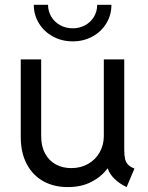

<svg xmlns="http://www.w3.org/2000/svg" viewBox="-20 -762 610 790"><path d="M65.4 -198.2V-517.6H149.4V-202.1Q149.4 -159.7 165.8 -129.9Q182.1 -100.1 210.2 -85.2Q238.3 -70.3 273.4 -70.3Q312.5 -70.3 343 -87.9Q373.5 -105.5 390.4 -135.7Q407.2 -166 407.2 -202.1V-517.6H491.2V-146.5Q491.2 -122.6 494.6 -108.2Q498 -93.8 507.1 -84.5Q516.1 -75.2 533.2 -68.4L501 7.8Q471.2 -6.3 450.7 -26.6Q430.2 -46.9 423.8 -68.4H421.9Q396.5 -34.2 355.2 -13.2Q314 7.8 258.8 7.8Q201.2 7.8 157.5 -16.8Q113.8 -41.5 89.6 -87.9Q65.4 -134.3 65.4 -198.2ZM119.1 -742.2H177.7Q177.7 -715.3 191.2 -693.1Q204.6 -670.9 227.8 -658.2Q251 -645.5 279.3 -645.5Q307.1 -645.5 330.3 -658.2Q353.5 -670.9 366.7 -693.1Q379.9 -715.3 379.9 -742.2H438.5Q438.5 -700.2 417.5 -665.8Q396.5 -631.3 360.1 -611.6Q323.7 -591.8 279.3 -591.8Q234.9 -591.8 198.2 -611.6Q161.6 -631.3 140.4 -665.8Q119.1 -700.2 119.1 -742.2Z"/></svg>

Font: Reddit Sans Strawberry
Style: Regular
Weight: 400
Designer: Stephen Hutchings
Foundry: Reddit
Version: Version 1.013